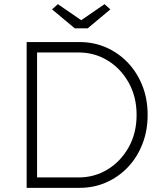

<svg xmlns="http://www.w3.org/2000/svg" viewBox="-20 -902 779 922"><path d="M108 0V-700H363Q431 -700 490 -674Q549 -648 593.5 -601.5Q638 -555 663.5 -491Q689 -427 689 -350Q689 -274 663.5 -209.5Q638 -145 593.5 -98.5Q549 -52 490 -26Q431 0 363 0ZM358 -650H158V-50H358Q434 -50 497 -88.5Q560 -127 598 -195Q636 -263 636 -350Q636 -437 598 -505Q560 -573 497 -611.5Q434 -650 358 -650ZM339 -766 230 -857 258 -882 370 -805 482 -882 510 -857 401 -766Z"/></svg>

Font: Lexend Deca ExtraLight
Style: Regular
Weight: 200
Designer: Bonnie Shaver-Troup, Thomas Jockin
Foundry: Lexend
Version: Version 1.008; ttfautohint (v1.8.4.7-5d5b)